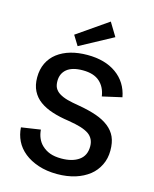

<svg xmlns="http://www.w3.org/2000/svg" viewBox="-137 -1030 912 1134"><g transform="rotate(15 319.0 -463.0)"><path d="M183.1 -519Q183.1 -493.2 191.4 -477.1Q200.7 -459.5 219.7 -447.3Q240.7 -434.1 270.5 -425.8Q296.9 -418.5 347.2 -410.2Q406.7 -399.9 453.1 -383.8Q498 -368.2 529.8 -343.3Q561.5 -318.4 576.7 -284.7Q591.8 -251 591.8 -202.1Q591.8 -153.3 572.3 -113.8Q552.2 -72.8 518.1 -45.9Q481.9 -17.6 433.6 -2.4Q382.8 13.2 323.2 13.2Q258.8 13.2 207.5 -3.9Q156.7 -21 121.6 -49.3Q85.4 -78.6 66.9 -116.7Q48.3 -154.8 45.9 -198.2L163.1 -215.8Q165.5 -187.5 174.8 -165.5Q185.5 -140.1 204.6 -122.6Q225.6 -103 252.9 -92.8Q281.7 -82 323.2 -82Q390.1 -82 430.2 -110.4Q470.2 -138.7 470.2 -194.8Q470.2 -218.8 461.4 -236.8Q452.1 -255.9 434.1 -268.6Q415 -281.7 383.8 -291.5Q355 -300.3 308.1 -308.1Q250 -316.4 206.5 -330.6Q161.1 -345.2 128.9 -368.7Q97.2 -391.6 79.6 -426.3Q62 -460.4 62 -508.8Q62 -557.6 80.6 -596.2Q99.1 -634.3 132.8 -660.2Q167.5 -686.5 213.4 -699.7Q259.8 -712.9 315.9 -712.9Q423.8 -712.9 492.7 -663.6Q562.5 -613.8 579.1 -524.9L460 -498Q452.1 -553.7 416 -585.9Q379.9 -618.2 313 -618.2Q247.6 -618.2 214.8 -590.8Q183.1 -564 183.1 -519ZM446.8 -856.9 245.1 -748 208 -808.1 397 -939Z"/></g></svg>

Font: Post Grotesk Medium
Style: Medium
Weight: 500
Version: Version 1.0